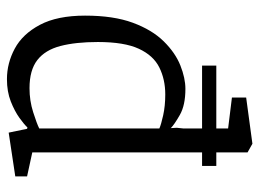

<svg xmlns="http://www.w3.org/2000/svg" viewBox="-117 -622 747 553"><g transform="rotate(90 256.5 -345.5)"><path d="M208 8Q162 8 120 -14.5Q78 -37 51.5 -87Q25 -137 25 -217Q25 -299 45.5 -354.5Q66 -410 99 -443.5Q132 -477 168.5 -491.5Q205 -506 236 -506Q283 -506 311 -490Q339 -474 349 -464L348 -481L350 -500V-554H169V-595H350V-629L261 -640V-681L394 -699L419 -685V-595H458V-554H419V-65L488 -50V-16L362 3L351 -50L347 -51Q339 -42 319.5 -28Q300 -14 272 -3Q244 8 208 8ZM234 -57Q270 -57 303 -67.5Q336 -78 350 -85V-431Q339 -436 312 -442Q285 -448 252 -448Q209 -448 174.5 -431Q140 -414 120.5 -372Q101 -330 101 -254Q101 -190 112.5 -146Q124 -102 153 -79.5Q182 -57 234 -57Z"/></g></svg>

Font: Faustina Light
Style: Regular
Weight: 300
Designer: Alfonso Garcia
Foundry: http://www.omnibus-type.com
Version: Version 1.200